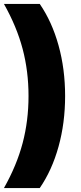

<svg xmlns="http://www.w3.org/2000/svg" viewBox="-22 -762 411 976"><path d="M-2 194Q63 79 93 -34.5Q123 -148 123 -274Q123 -400 93 -513.5Q63 -627 -2 -742H180Q242 -652 275.5 -531.5Q309 -411 309 -274Q309 -137 275.5 -16.5Q242 104 180 194Z"/></svg>

Font: Montserrat Alternates ExtraBold
Style: Regular
Weight: 800
Designer: Julieta Ulanovsky
Foundry: Julieta Ulanovsky
Version: Version 7.200